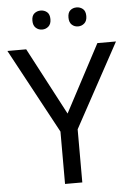

<svg xmlns="http://www.w3.org/2000/svg" viewBox="-60 -953 686 997"><g transform="rotate(-5 283.0 -454.0)"><path d="M283 -363 469 -714H566L328 -277V0H238V-273L0 -714H98ZM143 -859Q143 -885 157 -896.5Q171 -908 190 -908Q209 -908 223 -896.5Q237 -885 237 -859Q237 -834 223 -821.5Q209 -809 190 -809Q171 -809 157 -821.5Q143 -834 143 -859ZM331 -859Q331 -885 344.5 -896.5Q358 -908 377 -908Q396 -908 410 -896.5Q424 -885 424 -859Q424 -834 410 -821.5Q396 -809 377 -809Q358 -809 344.5 -821.5Q331 -834 331 -859Z"/></g></svg>

Font: RS Noto Sans
Style: Regular
Weight: 400
Designer: Monotype Design Team
Foundry: Monotype Imaging Inc.
Version: Version 3.10